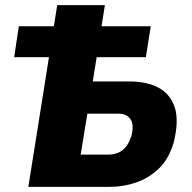

<svg xmlns="http://www.w3.org/2000/svg" viewBox="-20 -725 744 745"><path d="M90 0 170 -503H35L53 -623H189L202 -705H387L374 -623H565L546 -503H355L340 -409H481Q550 -409 595.5 -384.5Q641 -360 658 -308.5Q675 -257 654 -172Q635 -108 596.5 -71Q558 -34 508.5 -17Q459 0 407 0ZM293 -125H399Q433 -125 455.5 -142.5Q478 -160 490 -198Q501 -242 486 -263Q471 -284 440 -284H319Z"/></svg>

Font: Nunito Sans 7pt Condensed Black
Style: Italic
Weight: 900
Width: 3
Italic angle: -9°
Designer: Vernon Adams
Foundry: Vernon Adams
Version: Version 3.101;gftools[0.9.27]